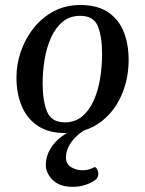

<svg xmlns="http://www.w3.org/2000/svg" viewBox="-20 -515 577 763"><path d="M45.4 -207Q45.4 -260.3 63.2 -311.5Q81.1 -362.8 114.3 -404.3Q147.5 -445.8 194.3 -470.5Q241.2 -495.1 299.3 -495.1Q367.7 -495.1 409.9 -466.3Q452.1 -437.5 471.7 -388.4Q491.2 -339.4 491.2 -277.3Q491.2 -198.7 460.9 -132.3Q430.7 -65.9 374.3 -26.1Q317.9 13.7 239.3 13.7Q172.9 13.7 129.9 -15.1Q86.9 -43.9 66.2 -93.8Q45.4 -143.6 45.4 -207ZM237.3 -28.8Q278.3 -28.8 306.6 -52.5Q335 -76.2 352.5 -115.7Q370.1 -155.3 377.9 -203.6Q385.7 -252 385.7 -301.3Q385.7 -368.2 369.1 -410.2Q352.5 -452.1 298.8 -452.1Q257.8 -452.1 229.2 -428.7Q200.7 -405.3 183.1 -366.2Q165.5 -327.1 157.5 -279.5Q149.4 -231.9 149.4 -183.6Q149.4 -115.7 166.7 -72.3Q184.1 -28.8 237.3 -28.8ZM335.4 -39.1 346.2 -14.6Q295.9 9.3 269 42.5Q242.2 75.7 242.2 110.4Q242.2 137.2 262.9 149.4Q283.7 161.6 307.1 161.6Q319.8 161.6 329.6 159.4Q339.4 157.2 355.5 149.4Q359.4 147.5 365 156Q370.6 164.6 370.6 175.8Q370.6 190.9 358.9 199.7Q343.3 211.9 319.6 219.7Q295.9 227.5 268.6 227.5Q216.8 227.5 189.5 200.2Q162.1 172.9 162.1 139.6Q162.1 107.4 179.7 77.1Q197.3 46.9 230 23.9Q262.7 1 307.6 -9.3Z"/></svg>

Font: Gelasio
Style: Italic
Weight: 400
Italic angle: -8.5°
Designer: Eben Sorkin
Foundry: Eben Sorkin
Version: Version 1.008